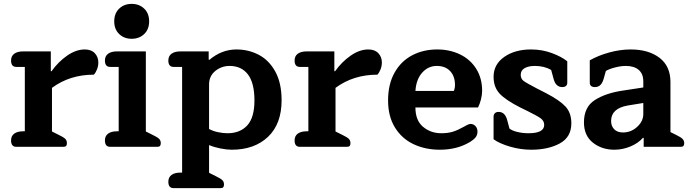

<svg xmlns="http://www.w3.org/2000/svg" viewBox="-20 -757 3559 990"><path d="M37 -33Q37 -56 53.5 -68Q70 -80 99 -80H108V-412H64Q37 -412 37 -445Q37 -468 53.5 -480Q70 -492 99 -492H242V-390H246Q280 -438 326 -470Q372 -502 417 -502Q451 -502 469 -482.5Q487 -463 487 -435Q487 -417 480.5 -400Q474 -383 464 -372Q340 -372 248 -304V-79L284 -61Q307 -50 316 -41.5Q325 -33 325 -19Q325 -9 321 -4.5Q317 0 307 0H64Q37 0 37 -33Z M569 -647Q569 -688 594.5 -712.5Q620 -737 659 -737Q698 -737 723.5 -712.5Q749 -688 749 -647Q749 -606 723.5 -581.5Q698 -557 659 -557Q620 -557 594.5 -581.5Q569 -606 569 -647ZM521 -33Q521 -56 537.5 -68Q554 -80 583 -80H592V-412H548Q521 -412 521 -445Q521 -468 537.5 -480Q554 -492 583 -492H732V-79L768 -61Q791 -50 800 -41.5Q809 -33 809 -19Q809 -9 805 -4.5Q801 0 791 0H548Q521 0 521 -33Z M848 180Q848 157 864.5 145Q881 133 910 133H919V-412H875Q848 -412 848 -445Q848 -468 864.5 -480Q881 -492 910 -492H1056V-450L1059 -448Q1123 -502 1199 -502Q1261 -502 1314 -474.5Q1367 -447 1399.5 -388Q1432 -329 1432 -240Q1432 -118 1362 -51.5Q1292 15 1175 15Q1149 15 1116.5 8.5Q1084 2 1058 -9V134L1094 152Q1117 163 1126 171.5Q1135 180 1135 194Q1135 204 1131 208.5Q1127 213 1117 213H875Q848 213 848 180ZM1292 -239Q1292 -329 1258.5 -373Q1225 -417 1164 -417Q1122 -417 1090 -391Q1058 -365 1058 -321V-92Q1078 -81 1104 -75.5Q1130 -70 1153 -70Q1218 -70 1255 -110.5Q1292 -151 1292 -239Z M1499 -33Q1499 -56 1515.5 -68Q1532 -80 1561 -80H1570V-412H1526Q1499 -412 1499 -445Q1499 -468 1515.5 -480Q1532 -492 1561 -492H1704V-390H1708Q1742 -438 1788 -470Q1834 -502 1879 -502Q1913 -502 1931 -482.5Q1949 -463 1949 -435Q1949 -417 1942.5 -400Q1936 -383 1926 -372Q1802 -372 1710 -304V-79L1746 -61Q1769 -50 1778 -41.5Q1787 -33 1787 -19Q1787 -9 1783 -4.5Q1779 0 1769 0H1526Q1499 0 1499 -33Z M1981 -239Q1981 -323 2014.5 -382.5Q2048 -442 2105.5 -472Q2163 -502 2234 -502Q2300 -502 2353 -476Q2406 -450 2436 -401.5Q2466 -353 2466 -289Q2466 -268 2460 -244.5Q2454 -221 2445 -203H2122Q2122 -136 2161.5 -103Q2201 -70 2255 -70Q2289 -70 2314 -77.5Q2339 -85 2373 -104Q2376 -106 2384.5 -110.5Q2393 -115 2397.5 -116.5Q2402 -118 2406 -118Q2421 -118 2431.5 -107Q2442 -96 2442 -78Q2442 -61 2432 -48.5Q2422 -36 2400 -23Q2335 15 2248 15Q2173 15 2112.5 -13.5Q2052 -42 2016.5 -99.5Q1981 -157 1981 -239ZM2320 -288Q2326 -302 2326 -319Q2326 -364 2301 -390.5Q2276 -417 2232 -417Q2188 -417 2157 -382.5Q2126 -348 2122 -288Z M2525 -39V-156Q2525 -166 2531.5 -173Q2538 -180 2551 -180Q2585 -180 2596 -135L2607 -94Q2621 -83 2648 -76.5Q2675 -70 2705 -70Q2786 -70 2786 -113Q2786 -133 2769 -146Q2752 -159 2699 -185L2664 -202Q2587 -241 2556 -274.5Q2525 -308 2525 -361Q2525 -425 2580 -463.5Q2635 -502 2718 -502Q2775 -502 2825 -483.5Q2875 -465 2905 -441V-330Q2905 -320 2898.5 -314Q2892 -308 2879 -308Q2845 -308 2834 -352L2822 -396Q2787 -417 2738 -417Q2705 -417 2685 -405.5Q2665 -394 2665 -371Q2665 -351 2679.5 -340Q2694 -329 2746 -302L2795 -277Q2866 -240 2896 -207.5Q2926 -175 2926 -121Q2926 -50 2866.5 -17.5Q2807 15 2719 15Q2664 15 2609.5 -1Q2555 -17 2525 -39Z M2991 -126Q2991 -205 3047 -241Q3103 -277 3192 -290L3297 -306V-338Q3297 -376 3273.5 -396.5Q3250 -417 3207 -417Q3181 -417 3150.5 -409Q3120 -401 3104 -391L3093 -352Q3087 -330 3076 -319Q3065 -308 3047 -308Q3034 -308 3027.5 -314Q3021 -320 3021 -330V-446Q3065 -471 3121.5 -486.5Q3178 -502 3232 -502Q3324 -502 3380.5 -459Q3437 -416 3437 -334V-76L3467 -61Q3490 -50 3499 -41Q3508 -32 3508 -19Q3508 -9 3504 -4.5Q3500 0 3490 0H3299V-46H3295Q3270 -18 3230 -1.5Q3190 15 3148 15Q3083 15 3037 -21.5Q2991 -58 2991 -126ZM3297 -169V-226L3217 -213Q3131 -198 3131 -133Q3131 -107 3147 -90.5Q3163 -74 3192 -74Q3234 -74 3265.5 -103Q3297 -132 3297 -169Z"/></svg>

Font: Maitree
Style: Bold
Weight: 700
Designer: CadsonDemak Team
Foundry: CadsonDemak
Version: Version 1.002